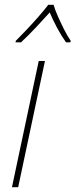

<svg xmlns="http://www.w3.org/2000/svg" viewBox="-20 -783 316 803"><path d="M30 0 142 -528H168L56 0ZM45 -606 46 -612Q66 -632 92 -659.5Q118 -687 142 -714.5Q166 -742 182 -763H204Q210 -742 222 -715Q234 -688 248 -660Q262 -632 276 -612L274 -606H256Q236 -634 218 -668Q200 -702 188 -731Q162 -702 130 -668Q98 -634 68 -606Z"/></svg>

Font: Noto Sans Disp Thin
Style: Italic
Weight: 100
Italic angle: -12°
Designer: Monotype Design Team
Foundry: Monotype Imaging Inc.
Version: Version 2.000;GOOG;noto-source:20170915:90ef993387c0